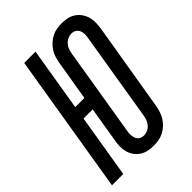

<svg xmlns="http://www.w3.org/2000/svg" viewBox="-227 -843 950 950"><g transform="rotate(-45 248.5 -367.5)"><path d="M278 8Q257 8 238 4Q219 0 203 -10.5Q187 -21 176 -36.5Q165 -52 160 -70.5Q155 -89 155.5 -109.5Q156 -130 160 -150L190 -333H126L71 0H-8L113 -735H192L137 -402H201L236 -612Q239 -629 244 -646Q249 -663 259 -678.5Q269 -694 283 -707Q297 -720 313.5 -728.5Q330 -737 347.5 -740Q365 -743 382 -743Q402 -743 421 -739Q440 -735 456 -724.5Q472 -714 483 -698.5Q494 -683 499.5 -664.5Q505 -646 504.5 -625.5Q504 -605 501 -585L424 -123Q421 -106 415.5 -89Q410 -72 400.5 -56.5Q391 -41 377 -28Q363 -15 346.5 -6.5Q330 2 312.5 5Q295 8 278 8ZM279 -62Q292 -62 305 -68Q318 -74 327 -85Q336 -96 340.5 -108.5Q345 -121 347 -134L423 -596Q426 -610 426 -623Q426 -636 421 -648Q416 -660 405 -666.5Q394 -673 381 -673Q368 -673 355 -667Q342 -661 332.5 -650Q323 -639 318.5 -626.5Q314 -614 312 -601L236 -139Q233 -125 233.5 -112Q234 -99 238.5 -87Q243 -75 254 -68.5Q265 -62 279 -62Z"/></g></svg>

Font: Iosevka SS18
Style: Italic
Weight: 400
Italic angle: -9°
Monospace: yes
Designer: Belleve Invis
Foundry: Belleve Invis
Version: Version 25.1.1; ttfautohint (v1.8.4)